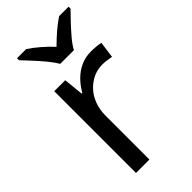

<svg xmlns="http://www.w3.org/2000/svg" viewBox="-239 -828 890 890"><g transform="rotate(-45 206.5 -383.0)"><path d="M335 -546Q350 -546 367.5 -544.5Q385 -543 398 -540L387 -459Q374 -462 358.5 -464Q343 -466 329 -466Q298 -466 270 -453Q242 -440 220 -416.5Q198 -393 185.5 -360Q173 -327 173 -286V0H85V-536H157L167 -438H171Q188 -468 212 -492.5Q236 -517 267 -531.5Q298 -546 335 -546ZM194 -606Q181 -629 159 -655.5Q137 -682 113 -708Q89 -734 71 -753V-766H131Q157 -749 185 -725Q213 -701 238 -674Q265 -701 293 -725Q321 -749 347 -766H409V-753Q390 -734 365.5 -708Q341 -682 318.5 -655.5Q296 -629 284 -606Z"/></g></svg>

Font: Noto Sans Myanmar
Style: Regular
Weight: 400
Designer: Monotype Design Team
Foundry: Monotype Imaging Inc.
Version: Version 2.107